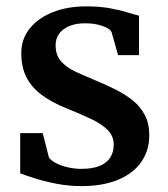

<svg xmlns="http://www.w3.org/2000/svg" viewBox="-20 -588 540 618"><path d="M242 11Q201 11 162.2 3.5Q123.5 -4 92.8 -13.8Q62 -23.5 45 -30V-159.5H117.5L137.5 -81Q143.5 -72 159.2 -63.5Q175 -55 196.8 -49.8Q218.5 -44.5 241.5 -44.5Q278.5 -44.5 301.5 -54.2Q324.5 -64 335.2 -81.5Q346 -99 346 -122Q346 -150 327 -169.2Q308 -188.5 273.8 -204.8Q239.5 -221 192.5 -240Q145.5 -259 113.5 -283Q81.5 -307 65 -339.5Q48.5 -372 48.5 -417Q48.5 -462 75.2 -495.8Q102 -529.5 149.2 -548.5Q196.5 -567.5 257 -567.5Q302 -567.5 335.2 -561.2Q368.5 -555 391.5 -547.8Q414.5 -540.5 427.5 -537.5V-410.5H360L339 -485Q334.5 -493 322.2 -499.2Q310 -505.5 292.8 -509.2Q275.5 -513 256.5 -513Q227 -513.5 204.8 -504.8Q182.5 -496 170.8 -480Q159 -464 159 -442.5Q159 -409.5 177.5 -389.5Q196 -369.5 225.8 -356Q255.5 -342.5 288 -329Q320.5 -315.5 351.2 -300.2Q382 -285 406.8 -265.2Q431.5 -245.5 446 -218Q460.5 -190.5 460.5 -152.5Q460.5 -104.5 435.5 -67.8Q410.5 -31 361.5 -10Q312.5 11 242 11Z"/></svg>

Font: Merriweather Light 18pt SemiBold
Style: Regular
Weight: 600
Version: Version 2.100